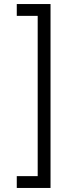

<svg xmlns="http://www.w3.org/2000/svg" viewBox="-20 -820 377 950"><path d="M230 110H63V51.5H166.5V-741.5H63V-800H230Z"/></svg>

Font: Geologica Roman ExtraLight
Style: Regular
Weight: 250
Designer: Sindre Bremnes, Frode Helland
Foundry: Monokrom Skriftforlag AS
Version: Version 1.010;gftools[0.9.28]